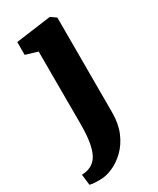

<svg xmlns="http://www.w3.org/2000/svg" viewBox="-216 -628 770 934"><g transform="rotate(-30 168.5 -161.0)"><path d="M58.5 243Q45.5 243 32.8 242.8Q20 242.5 10.5 241.2Q1 240 -3.5 238.5L-11 178Q-4.5 178 9.5 176Q23.5 174 39 166.5Q64 154.5 78.8 128Q93.5 101.5 100.2 59.8Q107 18 107 -38.5L106.5 -446.5L39.5 -466.5V-538.5L235 -565H238.5L268 -544V-11Q268 52 247.8 99.5Q227.5 147 195.2 178.5Q163 210 126.5 226.2Q90 242.5 58.5 243Z"/></g></svg>

Font: Merriweather 28pt Black
Style: Regular
Weight: 900
Version: Version 2.100